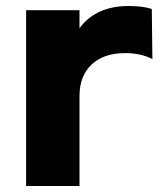

<svg xmlns="http://www.w3.org/2000/svg" viewBox="-20 -530 546 640"><path d="M67 -496H245V-436Q300 -510 409 -510Q457 -510 486 -500L488 -333Q450 -353 397 -353Q326 -353 285.5 -315Q245 -277 245 -210V90H67Z"/></svg>

Font: Gmarket Sans TTF Bold
Style: Regular
Weight: 700
Designer: Creative Director : Sungho Lee; Art Director : Kiwoong Choi; Project Manager : Sori Yang, Jongwook Yoon; Font Designer :
Foundry: Sandoll Inc.
Version: Version 1.000;hotconv 1.0.109;makeotfexe 2.5.65596